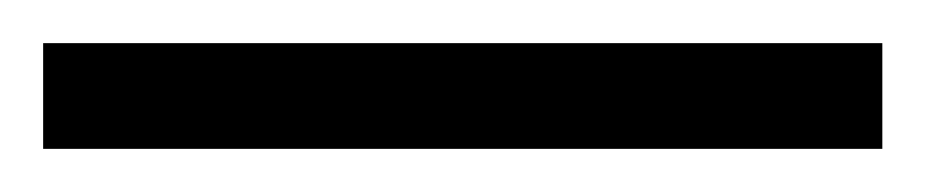

<svg xmlns="http://www.w3.org/2000/svg" viewBox="-24 -829 429 89"><path d="M-4 -760V-809H385V-760Z"/></svg>

Font: Noto Serif Thai Condensed Thin
Style: Regular
Weight: 100
Width: 3
Designer: Monotype Design Team
Foundry: Monotype Imaging Inc.
Version: Version 2.001; ttfautohint (v1.8.4.7-5d5b)